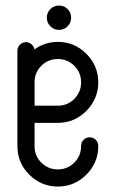

<svg xmlns="http://www.w3.org/2000/svg" viewBox="-20 -685 425 705"><path d="M165 -651.6Q178.2 -664.6 196.8 -664.6Q215.3 -664.6 228.3 -651.6Q241.2 -638.7 241.2 -620.1Q241.2 -601.6 228.3 -588.4Q215.3 -575.2 196.8 -575.2Q178.2 -575.2 165 -588.4Q151.9 -601.6 151.9 -620.1Q151.9 -638.7 165 -651.6ZM192.4 -531.2Q253.4 -531.2 297.1 -487.5Q340.8 -443.8 340.8 -382.8Q340.8 -321.8 297.1 -277.8Q253.4 -233.9 192.4 -233.9H106.9V-148.4Q106.9 -112.8 131.8 -87.9Q156.7 -63 192.4 -63Q228 -63 252.9 -87.9Q277.8 -112.8 277.8 -148.4Q277.8 -162.1 286.6 -171.4Q295.4 -180.7 309.1 -180.7Q322.8 -180.7 331.8 -171.4Q340.8 -162.1 340.8 -148.4Q340.8 -87.4 297.1 -43.7Q253.4 0 192.4 0Q131.3 0 87.6 -43.7Q43.9 -87.4 43.9 -148.4V-499.5Q44.4 -512.2 53.5 -521.2Q62.5 -530.3 75.2 -530.3Q86.4 -530.3 95.7 -522.5Q105 -514.6 106.4 -503.4Q144.5 -531.2 192.4 -531.2ZM106.9 -382.8V-296.9H192.4Q228 -296.9 252.9 -322Q277.8 -347.2 277.8 -382.8Q277.8 -418.5 252.9 -443.4Q228 -468.3 192.4 -468.3Q156.7 -468.3 131.8 -443.4Q106.9 -418.5 106.9 -382.8Z"/></svg>

Font: Fandogh
Style: Regular
Weight: 400
Designer: Amin Abedi
Version: Version 1.00